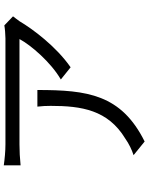

<svg xmlns="http://www.w3.org/2000/svg" viewBox="98 -864 803 1040"><g transform="rotate(-90 500.0 -344.5)"><path d="M931 -676 882 -723C867 -720 831 -717 812 -717C752 -717 286 -717 238 -717C201 -717 159 -721 124 -726V-635C163 -639 201 -641 238 -641C285 -641 738 -641 808 -641C775 -579 681 -470 589 -417L655 -364C769 -443 864 -572 904 -640C911 -651 924 -666 931 -676ZM532 -544H442C445 -518 446 -496 446 -472C446 -305 424 -162 269 -68C241 -48 207 -32 179 -23L253 37C508 -90 532 -273 532 -544Z"/></g></svg>

Font: Noto Sans CJK JP
Style: Regular
Weight: 400
Designer: Ryoko NISHIZUKA 西塚涼子 (kana, bopomofo & ideographs); Paul D. Hunt (Latin, Greek & Cyrillic); Sandoll Communications 산돌커뮤니
Foundry: Adobe
Version: Version 2.004;hotconv 1.0.118;makeotfexe 2.5.65603